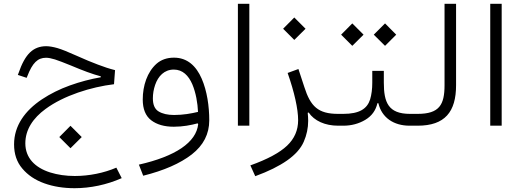

<svg xmlns="http://www.w3.org/2000/svg" viewBox="-20 -654 2723 999"><path d="M346.7 117.2 405.3 59.1 346.7 0.5 288.6 59.1ZM220.2 -413.6C186.5 -413.6 158.7 -402.8 136.2 -381.3C113.3 -359.4 93.3 -323.2 76.2 -272.9L72.8 -264.2L118.7 -249L122.1 -257.3C148.9 -327.1 176.3 -353.5 219.7 -353.5C231.4 -353.5 247.1 -350.6 266.1 -344.7C285.2 -338.4 312.5 -328.1 348.1 -313.5C413.1 -286.1 460 -268.6 504.4 -256.8V-252C450.7 -242.7 397 -228.5 343.8 -209.5C290.5 -190.4 241.7 -166 198.2 -137.2C110.4 -78.6 53.2 -0.5 53.2 97.2C53.2 147.5 67.4 189.5 96.2 223.1C124.5 256.8 162.6 282.7 210.4 299.8C257.8 316.9 310.5 325.2 368.2 325.2C449.7 325.2 534.7 307.6 613.3 272.9L585.4 218.3C520.5 246.1 443.8 261.7 369.1 261.7C322.8 261.7 279.8 255.4 240.7 243.2C162.6 218.3 111.8 168 111.8 91.8C111.8 20 152.3 -39.6 216.8 -86.9C312 -157.2 453.6 -201.2 573.2 -215.8L578.6 -289.1C549.3 -296.4 519.5 -306.2 489.3 -317.9C459 -329.1 421.4 -344.7 377 -364.7C334.5 -383.8 301.8 -397 278.8 -403.8C255.9 -410.2 236.3 -413.6 220.2 -413.6Z M1011.2 -8.3C1001.5 86.9 892.6 159.7 702.6 202.6L725.1 260.3C833 233.4 917.5 196.3 978 149.4C1038.6 102.1 1068.8 43 1068.8 -27.8C1068.8 -100.1 1057.6 -180.2 1029.3 -245.1C1001 -310.1 955.1 -354 885.3 -354C848.6 -354 818.4 -343.3 794.4 -322.3C746.1 -279.3 722.7 -208.5 722.7 -136.2C722.7 -86.9 737.3 -50.8 766.6 -28.3C795.9 -5.9 835 5.4 884.3 5.4C931.6 5.4 973.6 -2.9 1008.3 -12.2ZM1010.3 -71.8C975.6 -63.5 933.1 -55.7 885.7 -55.7C852.1 -55.7 825.2 -62 805.2 -74.2C785.2 -86.4 775.4 -108.9 775.4 -142.1C775.4 -165.5 779.3 -189 787.1 -211.9C802.7 -257.8 835 -292 884.3 -292C930.7 -292 960.9 -260.7 980.5 -215.8C999.5 -170.9 1008.3 -117.2 1010.3 -71.8Z M1277.3 -634.3H1217.8V0H1277.3Z M1511.2 -446.3 1569.8 -504.4 1511.2 -563 1453.1 -504.4ZM1476.6 -274.4C1511.7 -174.3 1531.2 -86.9 1531.2 -28.8C1531.2 23.4 1512.2 67.4 1473.6 104C1435.1 140.6 1371.6 174.8 1282.7 206.5L1308.1 262.7C1376.5 237.8 1431.6 210.4 1474.1 180.7C1516.6 150.9 1545.4 118.2 1560.5 83.5C1575.7 48.8 1583.5 12.2 1583.5 -25.4C1583.5 -38.6 1582.5 -52.7 1581.1 -66.9L1585.9 -68.8C1615.2 -25.4 1670.9 0 1739.3 0H1739.7V-61.5H1739.3C1635.3 -61.5 1595.7 -100.1 1563.5 -201.2L1532.7 -294.9Z M1977.1 -285.2H1917V-224.1C1917 -190.4 1913.1 -161.1 1905.8 -136.7C1890.1 -87.9 1850.1 -61.5 1766.1 -61.5H1739.7C1731.4 -61.5 1727.1 -51.3 1727.1 -30.8C1727.1 -10.3 1731.4 0 1739.7 0H1766.1C1808.6 0 1846.7 -10.3 1880.4 -30.3C1914.1 -50.3 1935.1 -79.1 1943.8 -117.2H1948.7C1966.3 -41.5 2028.8 0 2111.3 0H2152.8V-61.5H2113.3C2000 -61.5 1977.1 -121.6 1977.1 -224.1ZM1813 -415.5 1871.6 -473.6 1813 -532.2 1754.9 -473.6ZM1983.4 -415.5 2041.5 -473.6 1983.4 -532.2 1924.8 -473.6Z M2152.8 -61.5C2144.5 -61.5 2140.1 -51.3 2140.1 -30.8C2140.1 -10.3 2144.5 0 2152.8 0C2294.9 0 2353 -71.8 2353 -210.9V-634.3H2293V-210.9C2293 -108.9 2266.1 -61.5 2152.8 -61.5Z M2590.3 -634.3H2530.8V0H2590.3Z"/></svg>

Font: Estedad Light
Style: Regular
Weight: 300
Designer: Amin Abedi
Version: Version 7.3